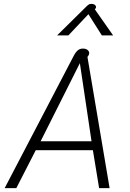

<svg xmlns="http://www.w3.org/2000/svg" viewBox="-20 -968 670 988"><path d="M359 -680Q370 -701 381 -709.5Q392 -718 406 -718Q422 -718 430.5 -711Q439 -704 439 -695Q439 -686 430 -675L544 0H490L458 -195H164L64 0H4ZM451 -241 391 -643 189 -241ZM422 -932Q432 -942 437 -945Q442 -948 450 -948Q465 -948 471 -940Q477 -932 472 -925L468 -920L562 -786H504L435 -895L332 -786H274Z"/></svg>

Font: Niramit ExtraLight
Style: Italic
Weight: 200
Italic angle: -10°
Designer: Katatrad Aksorn Co.,Ltd.
Foundry: Cadson Demak Co.,Ltd.
Version: Version 1.000; ttfautohint (v1.6)